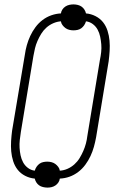

<svg xmlns="http://www.w3.org/2000/svg" viewBox="-20 -804 540 873"><path d="M196 49Q186 49 175.5 46.5Q165 44 157.5 38.5Q150 33 145 25Q140 17 138 8Q115 6 94.5 -4.5Q74 -15 60.5 -32Q47 -49 40 -71Q33 -93 31 -116Q29 -139 30.5 -163Q32 -187 35 -210L93 -555Q96 -577 102 -598.5Q108 -620 117.5 -640.5Q127 -661 141 -680Q155 -699 173.5 -713Q192 -727 213.5 -734.5Q235 -742 257 -743Q258 -752 263.5 -760.5Q269 -769 277.5 -774.5Q286 -780 295.5 -782Q305 -784 314 -784Q324 -784 334 -781.5Q344 -779 351.5 -773.5Q359 -768 364 -760Q369 -752 371 -743Q394 -741 414.5 -730.5Q435 -720 448.5 -703Q462 -686 469 -664Q476 -642 478 -619Q480 -596 478.5 -572Q477 -548 474 -525L417 -180Q413 -158 407 -136.5Q401 -115 391.5 -94.5Q382 -74 368 -55Q354 -36 335.5 -22Q317 -8 296 -0.5Q275 7 252 8Q251 17 245.5 25.5Q240 34 231.5 39.5Q223 45 214 47Q205 49 196 49ZM252 -28Q270 -29 287 -36.5Q304 -44 318 -56.5Q332 -69 341.5 -84.5Q351 -100 358.5 -117Q366 -134 370.5 -151Q375 -168 377 -185L434 -530Q438 -549 440 -567Q442 -585 440.5 -602.5Q439 -620 435.5 -637Q432 -654 424 -669Q416 -684 402 -694.5Q388 -705 371 -707Q368 -697 362.5 -689Q357 -681 349.5 -675.5Q342 -670 332.5 -668Q323 -666 314 -666Q304 -666 294.5 -668.5Q285 -671 277.5 -676.5Q270 -682 264 -690Q258 -698 257 -707Q240 -706 222.5 -698.5Q205 -691 191 -678.5Q177 -666 167.5 -650.5Q158 -635 150.5 -618Q143 -601 139 -584Q135 -567 132 -550L75 -205Q72 -186 70 -168Q68 -150 69 -132.5Q70 -115 73.5 -98Q77 -81 85 -66Q93 -51 107 -40.5Q121 -30 138 -28Q141 -38 146.5 -46Q152 -54 159.5 -59.5Q167 -65 176.5 -67Q186 -69 195 -69Q205 -69 214.5 -66.5Q224 -64 231.5 -58.5Q239 -53 245 -45Q251 -37 252 -28Z"/></svg>

Font: Iosevka Term Curly Extralight
Style: Italic
Weight: 200
Italic angle: -9°
Designer: Belleve Invis
Foundry: Belleve Invis
Version: Version 32.3.0